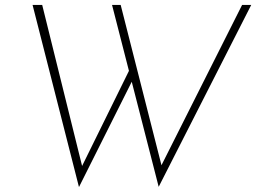

<svg xmlns="http://www.w3.org/2000/svg" viewBox="-20 -725 1038 778"><path d="M112 -705H151L316 -39L307 -41L507 -447L519 -404L300 33ZM434 -705H469L639 -37L627 -41L961 -705H998L623 32Z"/></svg>

Font: Josefin Sans ExtraLight
Style: Italic
Weight: 250
Italic angle: -7°
Designer: Santiago Orozco
Foundry: Typemade
Version: Version 2.000